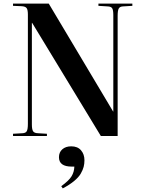

<svg xmlns="http://www.w3.org/2000/svg" viewBox="-20 -750 797 1059"><path d="M51.8 0V-12.2L103 -15.1Q121.6 -15.6 127.7 -26.6Q133.8 -37.6 133.8 -66.9V-669.9Q133.8 -695.3 127.2 -704.8Q120.6 -714.4 100.1 -715.8L51.8 -717.8V-730H249L604 -134.8H605V-667Q605 -694.8 598.6 -704.6Q592.3 -714.4 571.8 -714.8L522.9 -717.8V-730H710V-717.8L660.2 -714.8Q641.6 -714.4 635.3 -703.6Q628.9 -692.9 628.9 -663.1V0H536.1L157.2 -624H155.8V-63Q155.8 -36.1 162.6 -25.9Q169.4 -15.6 189.9 -15.1L238.8 -12.2V0ZM326.2 289.1 317.9 276.9Q360.4 246.1 374.8 222.2Q389.2 198.2 390.1 168.9H376Q305.2 168.9 305.2 117.2Q305.2 89.8 323.7 73.5Q342.3 57.1 373 57.1Q408.2 57.1 427 79.1Q445.8 101.1 445.8 133.8Q445.8 153.3 441.4 170.4Q437 187.5 425.3 207.8Q413.6 228 388.4 248.8Q363.3 269.5 326.2 289.1Z"/></svg>

Font: Display Semibold
Style: Regular
Weight: 600
Designer: Latin by Veronika Burian and Jose Scaglione. Greek by Irene Vlachou. Cyrillic by Vera Evstafieva.
Foundry: TypeTogether
Version: Version 3.002